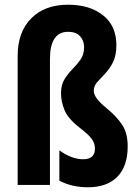

<svg xmlns="http://www.w3.org/2000/svg" viewBox="-20 -785 589 815"><path d="M474 -594Q474 -549 459.5 -520.5Q445 -492 426 -472.5Q407 -453 392.5 -436.5Q378 -420 378 -399Q378 -370 431 -327Q476 -290 499 -254.5Q522 -219 522 -164Q522 -79 478 -34.5Q434 10 352 10Q322 10 291.5 3.5Q261 -3 232 -18V-147Q256 -129 282 -119Q308 -109 333 -109Q383 -109 383 -154Q383 -176 370 -194.5Q357 -213 318 -243Q268 -282 253.5 -318.5Q239 -355 239 -389Q239 -425 254 -449Q269 -473 288 -492Q307 -511 322 -532.5Q337 -554 337 -585Q337 -612 320 -631Q303 -650 269 -650Q192 -650 192 -534V0H55V-548Q55 -649 112.5 -707Q170 -765 269 -765Q361 -765 417.5 -720Q474 -675 474 -594Z"/></svg>

Font: Noto Sans Bengali ExtraCondensed
Style: Bold
Weight: 700
Width: 2
Designer: Joana Ranito - Universal Thirst; Jelle Bosma - Monotype Design Team
Foundry: Universal Thirst ehf.
Version: Version 3.000; ttfautohint (v1.8.4.7-5d5b)